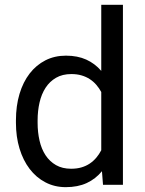

<svg xmlns="http://www.w3.org/2000/svg" viewBox="-20 -770 604 800"><path d="M46.4 -268.6V-258.3C46.4 -219.6 51.4 -183.8 61.3 -151.1C71.2 -118.4 85.3 -90.1 103.5 -66.2C121.7 -42.2 143.6 -23.6 169.2 -10.3C194.7 3.1 223 9.8 253.9 9.8C287.4 9.8 316.6 4.1 341.3 -7.3C366 -18.7 387.2 -35.2 404.8 -56.6L409.2 0H492.2V-750H401.9V-474.6C384.3 -495.1 363.4 -510.8 339.4 -521.7C315.3 -532.6 287.1 -538.1 254.9 -538.1C223.3 -538.1 194.7 -531.6 169.2 -518.6C143.6 -505.5 121.7 -487.2 103.5 -463.6C85.3 -440 71.2 -411.7 61.3 -378.7C51.4 -345.6 46.4 -308.9 46.4 -268.6ZM136.7 -258.3V-268.6C136.7 -294.9 139.4 -319.7 144.8 -343C150.1 -366.3 158.5 -386.7 169.9 -404.3C181.3 -421.9 195.9 -435.8 213.6 -446C231.4 -456.3 252.6 -461.4 277.3 -461.4C293 -461.4 307.1 -459.6 319.8 -455.8C332.5 -452.1 344 -446.9 354.2 -440.2C364.5 -433.5 373.5 -425.6 381.3 -416.5C389.2 -407.4 396 -397.5 401.9 -386.7V-144C396 -132.6 389.1 -122.2 381.1 -112.8C373.1 -103.4 364 -95.2 353.8 -88.4C343.5 -81.5 332 -76.3 319.3 -72.5C306.6 -68.8 292.3 -66.9 276.4 -66.9C252 -66.9 231 -71.9 213.4 -82C195.8 -92.1 181.3 -105.8 169.9 -123C158.5 -140.3 150.1 -160.6 144.8 -183.8C139.4 -207.1 136.7 -231.9 136.7 -258.3Z"/></svg>

Font: Dirooz FD
Style: FD
Weight: 400
Foundry: DejaVu fonts team - Redesigned by Saber Rastikerdar
Version: Version 0.2.1